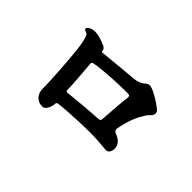

<svg xmlns="http://www.w3.org/2000/svg" viewBox="-75 -923 1149 1149"><g transform="rotate(45 500.0 -348.5)"><path d="M316 -76Q285 -76 264 -96.5Q243 -117 243 -156Q243 -177 241.5 -214Q240 -251 237 -296Q234 -341 230.5 -385.5Q227 -430 223 -466.5Q219 -503 214 -522Q210 -544 203 -560.5Q196 -577 176 -579Q170 -585 170 -590Q170 -595 174 -599Q192 -617 224 -617Q241 -617 263 -611.5Q285 -606 312 -594Q337 -584 337 -563Q337 -557 347 -559Q385 -563 428.5 -567Q472 -571 513 -575Q554 -579 583 -581Q629 -584 660 -613Q670 -621 682 -621Q692 -621 704 -616Q725 -609 758 -589Q791 -569 815 -549Q826 -540 826 -527Q826 -512 813 -499Q801 -489 791 -473.5Q781 -458 771 -439Q752 -402 741 -362.5Q730 -323 727 -304Q726 -301 726 -296Q726 -280 741 -274Q752 -270 766 -262Q780 -254 787 -245Q802 -227 802 -203Q802 -185 792.5 -172Q783 -159 766 -161Q747 -163 706 -166Q665 -169 628 -169Q588 -169 539 -167Q490 -165 444.5 -162Q399 -159 371 -155Q360 -153 360 -144Q360 -131 354.5 -115Q349 -99 339.5 -87.5Q330 -76 316 -76ZM367 -241Q385 -243 415 -246Q445 -249 479.5 -252Q514 -255 546.5 -257.5Q579 -260 601 -261Q614 -261 618.5 -264.5Q623 -268 624 -275Q625 -288 627 -313.5Q629 -339 631 -369Q633 -399 635.5 -426.5Q638 -454 641 -471V-479Q641 -488 636.5 -491Q632 -494 620 -494Q559 -494 487 -490Q415 -486 353 -476Q339 -473 339 -463Q340 -444 342.5 -415.5Q345 -387 347.5 -355.5Q350 -324 351.5 -296.5Q353 -269 353 -252Q353 -239 367 -241Z"/></g></svg>

Font: Zen Antique
Style: Regular
Weight: 400
Designer: Yoshimichi Ohira
Foundry: Positype
Version: Version 1.001